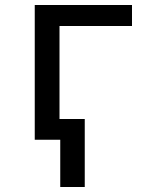

<svg xmlns="http://www.w3.org/2000/svg" viewBox="-20 -559 603 768"><path d="M119 0H221V189H319V-83H218V-455H508V-539H119Z"/></svg>

Font: Noto Sans Mono SemiCondensed Medium
Style: Regular
Weight: 500
Width: 4
Designer: Monotype Design Team
Foundry: Monotype Imaging Inc.
Version: Version 2.014